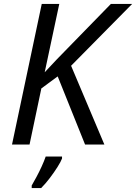

<svg xmlns="http://www.w3.org/2000/svg" viewBox="-20 -734 691 975"><path d="M41 0 192 -714H281L207 -367L269 -433L543 -714H651L341 -400L510 0H412L273 -346L190 -285L130 0ZM141 221V208Q151 191 165 165Q179 139 192 110.5Q205 82 212 61H295V71Q289 87 272 114Q255 141 233 170Q211 199 189 221Z"/></svg>

Font: Noto IKEA Latin
Style: Italic
Weight: 400
Italic angle: -12°
Designer: Monotype Design Team
Foundry: Monotype Imaging Inc.
Version: Version 1.0